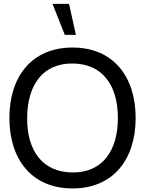

<svg xmlns="http://www.w3.org/2000/svg" viewBox="-20 -988 772 1022"><path d="M259.5 -967.5H347.5L384 -802.5H325ZM366 15C581.5 15 702 -138 702 -360C702 -582 581.5 -735 366 -735C150.5 -735 30 -582 30 -360C30 -138 150.5 15 366 15ZM366 -70C205 -71 123.5 -187.5 124.5 -360C125.5 -532.5 205 -651 366 -650C527 -649 607.5 -532.5 607.5 -360C607.5 -187.5 527 -69 366 -70Z"/></svg>

Font: Hauora Medium
Style: Regular
Weight: 500
Designer: Wayne Shih
Foundry: WCYS
Version: Version 1.001;hotconv 1.0.109;makeotfexe 2.5.65596